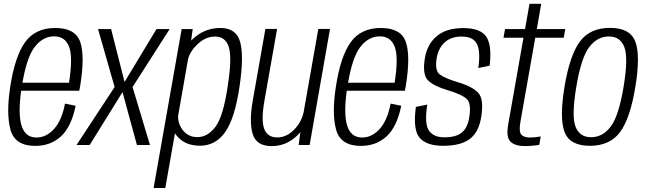

<svg xmlns="http://www.w3.org/2000/svg" viewBox="-20 -744 3320 985"><path d="M161 4.5Q57.5 4.5 34.2 -77.2Q11 -159 32.5 -298.5Q56.5 -455.5 109 -528Q161.5 -600.5 263.5 -600.5Q366.5 -600.5 391.5 -528.8Q416.5 -457 391 -301Q389 -288 386.5 -278.5H88.5Q72.5 -162.5 89.5 -103Q108 -38.5 167 -38.5Q217 -38.5 256.8 -81.8Q296.5 -125 313.5 -212.5L368 -201.5Q346 -93 292.5 -44.2Q239 4.5 161 4.5ZM95 -319.5H334Q354.5 -449.5 335 -502.5Q315 -557.5 258 -557.5Q199.5 -557.5 157.5 -502.5Q118 -451 95 -319.5Z M372.5 0 568 -297.5 483 -595H550L619 -323.5L783 -595H850.5L660 -297.5L749.5 0H682.5L608.5 -271.5L440 0Z M768 220.5 912 -595H968.5L960.5 -535.5Q971.5 -547 986 -558.5Q1040.5 -600.5 1111 -600.5Q1192 -600.5 1212 -528.8Q1232 -457 1209.5 -304.5Q1186 -140 1136.5 -68.2Q1087 3.5 1006 3.5Q935.5 3.5 895 -38.5Q885 -49 877.5 -60L828 220.5ZM894 -151Q891.5 -112.5 915.5 -79.5Q943.5 -40.5 993 -40.5Q1045.5 -40.5 1085.5 -93.8Q1125.5 -147 1148.5 -303.5Q1171 -449 1153.8 -502.8Q1136.5 -556.5 1084 -556.5Q1034.5 -556.5 993 -517Q956 -482 945 -442Z M1512 0 1521 -66Q1511.5 -55 1500.5 -45Q1446.5 5.5 1373.5 5.5Q1295 5.5 1276.2 -57Q1257.5 -119.5 1277 -229.5L1341.5 -595.5H1401.5L1337 -229.5Q1319 -128.5 1335.2 -83.8Q1351.5 -39 1402 -39Q1451 -39 1490.5 -80.5Q1526 -117.5 1537.5 -167L1613 -595.5H1673L1568.5 0Z M1831.5 4.5Q1728 4.5 1704.8 -77.2Q1681.5 -159 1703 -298.5Q1727 -455.5 1779.5 -528Q1832 -600.5 1934 -600.5Q2037 -600.5 2062 -528.8Q2087 -457 2061.5 -301Q2059.5 -288 2057 -278.5H1759Q1743 -162.5 1760 -103Q1778.5 -38.5 1837.5 -38.5Q1887.5 -38.5 1927.2 -81.8Q1967 -125 1984 -212.5L2038.5 -201.5Q2016.5 -93 1963 -44.2Q1909.5 4.5 1831.5 4.5ZM1765.5 -319.5H2004.5Q2025 -449.5 2005.5 -502.5Q1985.5 -557.5 1928.5 -557.5Q1870 -557.5 1828 -502.5Q1788.5 -451 1765.5 -319.5Z M2253.5 4Q2169.5 4 2133.5 -36.2Q2097.5 -76.5 2113.5 -195.5L2172 -207.5Q2156.5 -107.5 2180.8 -73.5Q2205 -39.5 2259.5 -39.5Q2320 -39.5 2349.8 -64.5Q2379.5 -89.5 2387.5 -142.5Q2399 -215 2373.5 -237.2Q2348 -259.5 2284 -279Q2206.5 -301.5 2176.2 -331.2Q2146 -361 2159.5 -444Q2171 -516.5 2220.2 -558.2Q2269.5 -600 2356.5 -600Q2443.5 -600 2474 -556.8Q2504.5 -513.5 2492 -407L2434 -395Q2446 -482.5 2426.2 -519.5Q2406.5 -556.5 2349 -556.5Q2292.5 -556.5 2260 -525.2Q2227.5 -494 2220 -444.5Q2210 -381 2236.8 -361.5Q2263.5 -342 2325 -323.5Q2404.5 -300 2433.8 -267.5Q2463 -235 2449 -145.5Q2437 -66.5 2390.2 -31.2Q2343.5 4 2253.5 4Z M2672 5.5Q2624 5.5 2599.8 -16.5Q2575.5 -38.5 2587 -104.5L2665.5 -550.5H2563L2571 -595H2673.5L2696.5 -724.5H2756.5L2734 -595H2880L2872 -550.5H2726L2650 -120Q2641 -69.5 2654 -54Q2667 -38.5 2698.5 -38.5Q2725 -38.5 2754 -44L2746.5 -0.5Q2707.5 5.5 2672 5.5Z M3006.5 4Q2903 4 2876.2 -67Q2849.5 -138 2876 -298.5Q2903 -461 2955 -531Q3007 -601 3109.5 -601Q3213 -601 3239.5 -530Q3266 -459 3239.5 -298.5Q3213 -136 3160.8 -66Q3108.5 4 3006.5 4ZM3012.5 -40Q3071 -40 3112.5 -93.8Q3154 -147.5 3179 -298Q3204 -447.5 3183 -502.2Q3162 -557 3103.5 -557Q3045 -557 3003.2 -503Q2961.5 -449 2936.5 -298Q2911.5 -148.5 2932.5 -94.2Q2953.5 -40 3012.5 -40Z"/></svg>

Font: Anybody Light
Style: Italic
Weight: 300
Italic angle: -10°
Designer: Tyler Finck
Foundry: Etcetera Type Company
Version: Version 1.010; ttfautohint (v1.8.3) -l 8 -r 50 -G 200 -x 14 